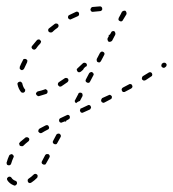

<svg xmlns="http://www.w3.org/2000/svg" viewBox="-48 -281 543 603"><path d="M-17 274Q-20 273 -22 275Q-24 275 -24 277Q-25 278 -26 279Q-26 281 -26 282Q-25 284 -25 285Q-18 296 -5 301Q-3 302 -2 302Q0 302 1 301Q2 300 3 299Q5 298 5 297Q6 294 5 291Q4 288 1 287Q-8 284 -12 277Q-14 274 -17 274ZM40 282Q39 283 39 285Q39 286 39 288Q40 289 40 291Q42 293 45 294Q48 294 51 292Q60 286 68 278Q69 276 70 275Q70 274 70 272Q70 271 70 269Q69 268 68 267Q66 265 63 265Q60 265 58 267Q50 275 42 280Q41 281 40 282ZM-5 209Q-6 206 -9 204Q-10 203 -12 203Q-13 203 -14 204Q-16 204 -17 205Q-18 206 -19 207Q-24 218 -27 229Q-28 230 -27 232Q-27 233 -27 234Q-26 236 -25 237Q-23 238 -22 238Q-19 239 -16 237Q-14 236 -13 233Q-10 223 -6 214Q-4 212 -5 209ZM83 231Q84 234 87 235Q88 236 89 236Q91 236 92 236Q94 236 95 235Q96 234 97 232L107 214Q109 211 108 208Q107 205 104 203Q103 203 101 203Q100 202 99 203Q97 203 96 204Q95 205 94 206L84 225Q82 228 83 231ZM44 158Q44 155 43 153Q42 152 40 151Q39 150 38 150Q36 150 35 150Q33 150 32 151Q23 158 15 165Q14 166 13 168Q12 169 12 171Q12 172 13 173Q13 175 14 176Q16 178 19 178Q23 179 25 177Q32 170 41 163Q43 162 44 158ZM118 167Q119 170 122 171Q123 172 124 172Q126 172 127 172Q129 172 130 171Q131 170 132 168L142 150Q144 147 143 144Q142 141 139 139Q136 138 133 139Q130 140 129 142L119 161Q117 164 118 167ZM106 122Q107 119 105 116Q105 115 104 114Q102 113 101 112Q100 112 98 112Q97 112 95 113Q85 118 76 123Q75 124 74 125Q73 126 73 128Q72 129 72 131Q73 132 73 133Q75 136 78 137Q81 138 84 136Q92 131 102 126Q105 125 106 122ZM159 101Q160 100 160 98L167 94Q170 93 171 90Q172 87 171 84Q170 81 167 80Q164 79 161 81L142 90Q139 91 138 94Q137 97 138 100Q139 103 142 104Q145 105 148 103L156 100Q157 101 159 101ZM236 61Q237 60 237 59Q238 58 238 56Q238 55 237 53Q236 50 233 49Q230 48 227 50L208 59Q206 59 205 60Q204 62 204 63Q203 64 203 66Q203 67 204 69Q205 72 208 73Q211 74 214 72L234 63Q235 63 236 61ZM187 38Q186 35 188 33L198 14Q198 12 200 11Q201 11 202 10Q204 10 205 10Q207 10 208 11Q211 12 211 15Q212 18 211 21L203 36L198 38Q194 40 191 43Q191 43 191 43Q191 43 191 43Q188 41 187 38ZM303 27Q304 24 303 21Q302 20 301 19Q300 18 298 17Q297 17 295 17Q294 17 293 18L273 27Q271 29 270 32Q269 35 270 37Q271 39 272 40Q273 41 274 41Q276 42 277 42Q279 41 280 41L299 31Q302 30 303 27ZM101 10Q102 7 101 4Q101 3 100 2Q99 1 97 0Q96 -1 95 -1Q93 -1 92 0Q81 4 71 6Q70 6 69 7Q67 8 67 9Q66 10 65 12Q65 13 65 15Q66 16 67 17Q67 19 69 19Q70 20 71 21Q73 21 74 21Q85 18 97 14Q100 13 101 10ZM21 10Q22 10 24 10Q25 10 26 10Q28 9 29 8Q31 6 31 3Q32 0 29 -2Q24 -9 22 -19Q21 -20 21 -21Q20 -23 18 -23Q17 -24 16 -25Q14 -25 13 -24Q10 -24 8 -21Q6 -19 7 -16Q10 -2 18 8Q19 9 21 10ZM368 -8Q368 -11 367 -13Q366 -15 365 -16Q364 -16 362 -17Q361 -17 360 -17Q358 -17 357 -16L338 -6Q335 -4 334 -1Q334 2 335 4Q336 6 337 7Q338 7 339 8Q341 8 342 8Q344 8 345 7L364 -3Q367 -5 368 -8ZM167 -28Q167 -31 166 -33Q165 -35 164 -35Q162 -36 161 -36Q159 -37 158 -36Q156 -36 155 -35Q146 -29 137 -23Q136 -22 135 -21Q134 -20 134 -18Q133 -17 134 -15Q134 -14 135 -13Q135 -11 137 -11Q138 -10 139 -9Q141 -9 142 -9Q144 -10 145 -10Q154 -16 164 -23Q166 -25 167 -28ZM221 -26Q222 -23 225 -22Q226 -21 228 -21Q229 -21 231 -21Q232 -21 233 -22Q234 -23 235 -25L245 -44Q247 -46 246 -49Q245 -52 242 -54Q241 -54 239 -55Q238 -55 236 -54Q235 -54 234 -53Q233 -52 232 -51L222 -32Q220 -29 221 -26ZM430 -45Q431 -48 429 -51Q429 -52 427 -53Q426 -54 425 -54Q423 -55 422 -54Q420 -54 419 -53Q410 -48 401 -42Q398 -40 398 -37Q397 -34 398 -32Q399 -30 400 -30Q402 -29 403 -28Q404 -28 406 -28Q407 -29 409 -29Q418 -35 427 -41Q430 -42 430 -45ZM200 -54Q197 -54 195 -57Q194 -58 194 -59Q193 -61 193 -62Q193 -64 194 -65Q195 -66 196 -67Q204 -74 212 -82Q214 -84 217 -84Q220 -84 223 -82Q224 -80 225 -78Q225 -75 224 -73Q221 -72 219 -70Q215 -67 213 -62Q209 -59 206 -56Q203 -54 200 -54ZM14 -68Q14 -67 14 -65Q15 -64 16 -63Q17 -62 19 -61Q22 -60 24 -62Q27 -63 28 -66Q32 -75 37 -85Q38 -88 38 -91Q37 -94 34 -95Q33 -96 31 -96Q30 -96 28 -96Q27 -95 26 -95Q24 -94 24 -92Q18 -81 14 -71Q14 -70 14 -68ZM474 -73Q475 -74 475 -76Q476 -77 475 -79Q475 -80 474 -81Q472 -84 469 -84Q466 -85 464 -83L462 -82Q460 -81 460 -80Q459 -78 459 -77Q458 -75 459 -74Q459 -72 460 -71Q462 -69 465 -68Q468 -68 470 -69L472 -71Q474 -72 474 -73ZM256 -90Q256 -87 259 -86Q261 -85 262 -85Q263 -85 265 -85Q266 -86 267 -87Q269 -88 269 -89L279 -108Q281 -111 280 -114Q279 -117 276 -118Q275 -119 274 -119Q272 -119 271 -119Q269 -118 268 -117Q267 -116 266 -115L256 -96Q255 -93 256 -90ZM51 -132Q52 -129 54 -127Q57 -125 60 -125Q63 -126 65 -128Q71 -137 79 -145Q80 -146 80 -147Q81 -149 81 -150Q81 -152 80 -153Q79 -154 78 -155Q76 -158 73 -157Q70 -157 68 -155Q60 -146 53 -137Q51 -135 51 -132ZM293 -171Q293 -171 293 -171Q293 -171 293 -171Q293 -170 294 -168L290 -161Q289 -158 290 -155Q291 -152 293 -150Q296 -149 299 -150Q302 -151 304 -153L314 -172Q315 -175 314 -178Q313 -181 311 -183Q308 -184 305 -183Q302 -182 301 -179L297 -172Q295 -172 293 -171ZM104 -190Q104 -188 103 -187Q103 -185 104 -184Q104 -183 105 -181Q106 -180 107 -180Q109 -179 110 -179Q112 -179 113 -179Q115 -180 116 -180Q124 -188 133 -194Q135 -196 136 -199Q136 -202 135 -204Q133 -207 130 -207Q127 -208 124 -206Q115 -199 106 -192Q105 -191 104 -190ZM331 -236Q331 -236 331 -236L325 -225Q324 -222 324 -219Q325 -216 328 -215Q331 -213 334 -214Q337 -215 338 -218L349 -236Q350 -239 349 -242Q348 -245 346 -247Q343 -248 340 -247Q337 -246 335 -244L331 -236Q331 -236 331 -236ZM166 -230Q165 -227 166 -224Q168 -221 171 -220Q174 -219 176 -221Q186 -226 196 -230Q199 -231 200 -234Q201 -237 200 -240Q199 -243 196 -244Q193 -245 191 -244Q180 -239 170 -234Q167 -233 166 -230ZM238 -256Q236 -253 236 -250Q237 -247 239 -245Q242 -243 245 -244Q256 -245 266 -246Q269 -246 271 -248Q274 -251 273 -254Q273 -257 271 -259Q269 -261 266 -261Q254 -260 242 -259Q239 -258 238 -256Z"/></svg>

Font: FRB American Cursive Dashed Extralight
Style: Italic
Weight: 200
Italic angle: -25°
Version: Version 2.0;Modular Font Editor K font №1